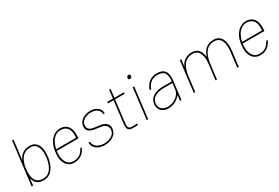

<svg xmlns="http://www.w3.org/2000/svg" viewBox="68 -1697 3936 2706"><g transform="rotate(-30 2035.5 -344.5)"><path d="M104 0H80L166 -700H190L151 -387Q180 -452 227.5 -481.5Q275 -511 341 -511Q426 -511 465 -442Q504 -373 489 -251V-250Q473 -128 417.5 -59Q362 10 277 10Q211 10 171 -19.5Q131 -49 118 -114ZM338 -487Q247 -487 197.5 -423.5Q148 -360 135 -250Q122 -139 156 -76.5Q190 -14 280 -14Q324 -14 357 -34.5Q390 -55 412 -89.5Q434 -124 446.5 -166Q459 -208 465 -250Q470 -294 467.5 -336Q465 -378 451 -412Q437 -446 409.5 -466.5Q382 -487 338 -487Z M945 -127 968 -123Q951 -86 924.5 -55.5Q898 -25 860 -7.5Q822 10 769 10Q718 10 678.5 -19Q639 -48 620 -105.5Q601 -163 612 -250Q622 -337 655.5 -395Q689 -453 735.5 -481.5Q782 -510 833 -510Q882 -510 922 -486Q962 -462 981.5 -407Q1001 -352 990 -258H637Q636 -254 636 -250Q628 -190 639 -136Q650 -82 682.5 -48Q715 -14 772 -14Q824 -14 856.5 -30.5Q889 -47 909.5 -73Q930 -99 945 -127ZM830 -486Q778 -486 739.5 -457.5Q701 -429 676.5 -382.5Q652 -336 641 -282H966Q975 -393 936 -439.5Q897 -486 830 -486Z M1265 11Q1213 11 1171.5 -7Q1130 -25 1106 -58Q1082 -91 1084 -136H1108Q1109 -96 1131.5 -68.5Q1154 -41 1189.5 -27Q1225 -13 1268 -13Q1312 -13 1351.5 -26Q1391 -39 1417.5 -65.5Q1444 -92 1449 -132Q1454 -174 1427 -203.5Q1400 -233 1352 -239Q1327 -243 1302.5 -246Q1278 -249 1253 -253Q1197 -260 1161.5 -288.5Q1126 -317 1133 -374Q1138 -417 1165.5 -447.5Q1193 -478 1234.5 -494.5Q1276 -511 1324 -511Q1397 -511 1442.5 -475.5Q1488 -440 1489 -378H1465Q1461 -435 1420 -461Q1379 -487 1321 -487Q1259 -487 1212.5 -457.5Q1166 -428 1159 -378Q1154 -332 1179 -308.5Q1204 -285 1260 -278Q1284 -274 1308.5 -271Q1333 -268 1357 -264Q1390 -260 1418.5 -244.5Q1447 -229 1462.5 -201.5Q1478 -174 1474 -135Q1467 -85 1436.5 -52.5Q1406 -20 1360.5 -4.5Q1315 11 1265 11Z M1600 -500H1691L1708 -636H1732L1715 -500H1870L1867 -476H1712L1671 -136Q1667 -108 1666.5 -82Q1666 -56 1678.5 -40Q1691 -24 1727 -24H1812L1809 0H1725Q1681 0 1663 -18.5Q1645 -37 1643.5 -67.5Q1642 -98 1647 -135L1688 -476H1597Z M2015 -649Q2018 -680 2047 -680Q2075 -680 2072 -649Q2068 -619 2040 -619Q2011 -619 2015 -649ZM2013 -500H2037L1976 0H1952Z M2302 11Q2257 11 2222 -7.5Q2187 -26 2168.5 -60.5Q2150 -95 2155 -142Q2165 -216 2226.5 -255.5Q2288 -295 2379 -295H2530Q2541 -382 2512.5 -429Q2484 -476 2396 -476Q2327 -476 2283 -436Q2239 -396 2224 -342L2200 -345Q2211 -384 2236.5 -419.5Q2262 -455 2302.5 -477.5Q2343 -500 2399 -500Q2471 -500 2506.5 -473Q2542 -446 2551.5 -399.5Q2561 -353 2554 -295L2518 0H2494L2505 -88Q2469 -44 2419.5 -16.5Q2370 11 2302 11ZM2310 -13Q2354 -13 2399 -33Q2444 -53 2477 -89.5Q2510 -126 2516 -178L2527 -271H2378Q2291 -271 2239 -236.5Q2187 -202 2179 -142Q2172 -81 2210 -47Q2248 -13 2310 -13Z M2718 0 2779 -500H2803L2789 -386Q2818 -451 2865.5 -480.5Q2913 -510 2979 -510Q3045 -510 3083.5 -467.5Q3122 -425 3129 -347Q3156 -433 3207 -471.5Q3258 -510 3333 -510Q3418 -510 3457 -440.5Q3496 -371 3481 -249H3482L3451 0H3426L3457 -249Q3462 -292 3459.5 -334Q3457 -376 3443 -410.5Q3429 -445 3401.5 -465.5Q3374 -486 3330 -486Q3239 -486 3189.5 -422Q3140 -358 3126 -245L3096 0H3072L3103 -249Q3108 -292 3105.5 -334Q3103 -376 3089 -410.5Q3075 -445 3047.5 -465.5Q3020 -486 2976 -486Q2885 -486 2835.5 -422Q2786 -358 2772 -245L2742 0Z M3971 -127 3994 -123Q3977 -86 3950.5 -55.5Q3924 -25 3886 -7.5Q3848 10 3795 10Q3744 10 3704.5 -19Q3665 -48 3646 -105.5Q3627 -163 3638 -250Q3648 -337 3681.5 -395Q3715 -453 3761.5 -481.5Q3808 -510 3859 -510Q3908 -510 3948 -486Q3988 -462 4007.5 -407Q4027 -352 4016 -258H3663Q3662 -254 3662 -250Q3654 -190 3665 -136Q3676 -82 3708.5 -48Q3741 -14 3798 -14Q3850 -14 3882.5 -30.5Q3915 -47 3935.5 -73Q3956 -99 3971 -127ZM3856 -486Q3804 -486 3765.5 -457.5Q3727 -429 3702.5 -382.5Q3678 -336 3667 -282H3992Q4001 -393 3962 -439.5Q3923 -486 3856 -486Z"/></g></svg>

Font: Haskoy Thin
Style: Italic
Weight: 100
Designer: Ertekin Erdin
Foundry: Ertekin Erdin
Version: Version 2.000; ttfautohint (v1.8.4.7-5d5b)